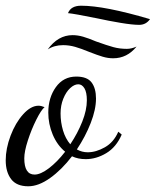

<svg xmlns="http://www.w3.org/2000/svg" viewBox="-30 -620 545 672"><path d="M-10 -59Q-10 -100 7 -145Q24 -190 51 -220Q78 -250 105 -250Q114 -250 126 -245Q114 -235 97 -201Q80 -167 67.5 -128.5Q55 -90 55 -66Q55 -9 91 -9Q112 -9 141 -31Q170 -53 198 -89Q170 -112 154.5 -149Q139 -186 139 -226Q139 -278 165.5 -315Q192 -352 237 -352Q275 -352 290.5 -331.5Q306 -311 306 -275Q306 -237 287.5 -189.5Q269 -142 239 -97Q257 -87 277 -87Q306 -87 337 -104.5Q368 -122 384 -159L396 -149Q377 -105 342 -84Q307 -63 270 -63Q243 -63 222 -73Q186 -26 145.5 3Q105 32 69 32Q28 32 9 7Q-10 -18 -10 -59ZM274 -269Q274 -297 265.5 -311Q257 -325 244 -325Q230 -325 215.5 -311.5Q201 -298 191.5 -274.5Q182 -251 182 -223Q182 -192 190.5 -163.5Q199 -135 216 -115Q242 -154 258 -194.5Q274 -235 274 -269ZM283 -438Q254 -450 233 -456Q212 -462 191 -462Q160 -462 137 -447Q173 -497 224 -497Q242 -497 261 -491.5Q280 -486 306 -475Q345 -461 367 -455Q389 -449 414 -449Q430 -449 448 -457Q415 -416 366 -416Q348 -416 329.5 -421.5Q311 -427 283 -438ZM309 -556Q230 -572 208 -574Q218 -600 254 -600Q336 -600 495 -553Q481 -533 457 -533Q434 -533 392 -540Q350 -547 309 -556Z"/></svg>

Font: Dancing Script
Style: Regular
Weight: 400
Designer: Pablo Impallari
Foundry: Pablo Impallari
Version: Version 2.000